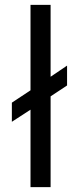

<svg xmlns="http://www.w3.org/2000/svg" viewBox="-20 -773 326 793"><path d="M189 0H106V-320L29 -270V-349L106 -400V-753H189V-456L257 -502V-420L189 -375Z"/></svg>

Font: Ruda
Style: Regular
Weight: 400
Designer: Mariela Monsalve, Angelina Sanchez
Foundry: Mariela Monsalve, Angelina Sanchez
Version: Version 1.002